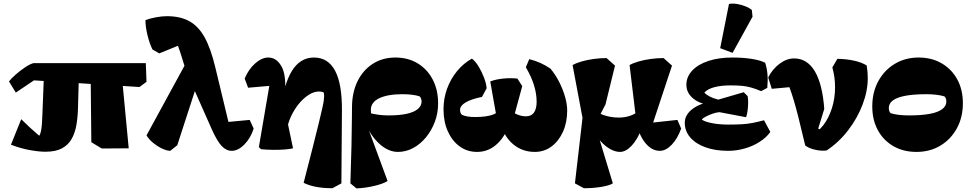

<svg xmlns="http://www.w3.org/2000/svg" viewBox="-20 -825 5391 1068"><path d="M68 -310 30 -372Q43 -389 67.5 -410.5Q92 -432 119.5 -450.5Q147 -469 167 -474H791L795 -370L756 -341L169 -378ZM233 19Q197 19 146.5 10Q96 1 41 -20L98 -162Q121 -139 146.5 -115.5Q172 -92 198 -70Q205 -79 208.5 -98Q212 -117 213.5 -141.5Q215 -166 216 -192L226 -450L420 -448L414 -231Q413 -178 405.5 -132.5Q398 -87 379 -53Q360 -19 325 0Q290 19 233 19ZM546 1 488 -34 484 -439 654 -442 696 0Z M1269 14Q1238 14 1212.5 -13.5Q1187 -41 1158 -106L1028 -399Q1015 -428 1004.5 -464Q994 -500 983 -533Q977 -552 970.5 -568.5Q964 -585 957 -599.5Q950 -614 942 -627L991 -579L866 -528L828 -550Q812 -582 800.5 -629Q789 -676 789 -713Q812 -722 846 -728.5Q880 -735 908 -735Q982 -735 1032.5 -707.5Q1083 -680 1117.5 -618.5Q1152 -557 1177 -453L1261 -104L1209 -143L1369 -158L1391 -110Q1375 -58 1340 -22Q1305 14 1269 14ZM927 14Q905 13 879.5 0.5Q854 -12 831 -31Q808 -50 795 -72L1024 -492L1084 -380L966 -17Z M1829 222Q1729 222 1669 192Q1700 72 1720.5 -9Q1741 -90 1753.5 -141.5Q1766 -193 1772.5 -222Q1779 -251 1781 -266Q1783 -281 1783 -291Q1783 -306 1779 -312Q1774 -314 1767 -315Q1760 -316 1754 -316Q1726 -316 1696.5 -297Q1667 -278 1641.5 -246.5Q1616 -215 1598.5 -177Q1581 -139 1576 -102L1550 -173L1565 -338Q1581 -394 1604 -431Q1627 -468 1657.5 -486.5Q1688 -505 1726 -505Q1884 -505 1882 -211L1879 195ZM1432 5 1420 -7 1491 -423 1544 -353 1360 -337 1341 -388Q1362 -439 1399 -472Q1436 -505 1472 -505Q1514 -505 1540 -465Q1554 -445 1560.5 -415.5Q1567 -386 1567 -344L1574 -172L1610 0Q1594 4 1564 6.5Q1534 9 1498.5 8.5Q1463 8 1432 5Z M1963 223 1929 195 1935 -10Q1936 -68 1936.5 -105.5Q1937 -143 1937.5 -171Q1938 -199 1938 -227Q1938 -310 1968.5 -372.5Q1999 -435 2053.5 -470Q2108 -505 2179 -505Q2250 -505 2303.5 -472.5Q2357 -440 2387 -382.5Q2417 -325 2417 -250Q2417 -195 2398.5 -146.5Q2380 -98 2349 -60.5Q2318 -23 2278 -1.5Q2238 20 2194 20Q2140 20 2091 -24.5Q2042 -69 2013 -139L2037 -196Q2066 -189 2090.5 -186Q2115 -183 2141 -183Q2202 -183 2242.5 -192Q2283 -201 2304 -218.5Q2325 -236 2325 -260Q2325 -269 2322 -277Q2319 -285 2314 -289Q2296 -295 2272 -298Q2248 -301 2218 -301Q2136 -301 2089.5 -278.5Q2043 -256 2043 -215Q2043 -201 2044 -188.5Q2045 -176 2047 -161L2018 -138L2136 182Q2110 198 2060.5 209.5Q2011 221 1963 223Z M2955 20Q2885 20 2834 -23Q2783 -66 2765 -139L2804 -227Q2818 -207 2847.5 -192.5Q2877 -178 2905 -178Q2935 -178 2950 -198.5Q2965 -219 2965 -259Q2965 -303 2950.5 -350.5Q2936 -398 2905 -451L2924 -496Q2989 -480 3042 -443Q3069 -411 3090 -370Q3111 -329 3123 -287Q3135 -245 3135 -210Q3135 -144 3111.5 -92Q3088 -40 3047.5 -10Q3007 20 2955 20ZM2634 20Q2579 20 2537 -10.5Q2495 -41 2471 -94.5Q2447 -148 2447 -218Q2447 -276 2466.5 -330.5Q2486 -385 2522 -429Q2558 -473 2605 -499Q2624 -485 2642 -455.5Q2660 -426 2672.5 -393Q2685 -360 2687 -334L2661 -286Q2602 -274 2570.5 -255.5Q2539 -237 2539 -214Q2539 -195 2550 -186Q2577 -174 2622 -174Q2751 -174 2768 -229L2823 -168Q2801 -80 2751 -30Q2701 20 2634 20ZM2747 -146 2707 -372Q2738 -384 2779.5 -388Q2821 -392 2858 -388L2885 -346L2832 -151Z M3228 222 3178 195 3224 -202 3249 -16 3165 -463Q3184 -474 3215 -483Q3246 -492 3282.5 -497Q3319 -502 3354 -502L3401 -460L3348 -244L3307 -165L3304 -85L3389 195Q3370 207 3325 214.5Q3280 222 3228 222ZM3429 20Q3405 20 3379.5 7Q3354 -6 3330.5 -29.5Q3307 -53 3290 -83L3296 -207Q3309 -196 3329 -188Q3349 -180 3373 -175.5Q3397 -171 3422 -171Q3456 -171 3485 -181Q3514 -191 3530 -207L3548 -108Q3526 -49 3493.5 -14.5Q3461 20 3429 20ZM3650 14Q3605 14 3569 -30.5Q3533 -75 3519 -149L3517 -172L3482 -463Q3501 -474 3532 -483Q3563 -492 3599.5 -497Q3636 -502 3671 -502L3718 -460L3605 -119L3572 -139L3748 -158L3769 -110Q3749 -54 3716.5 -20Q3684 14 3650 14Z M4030 14Q3959 14 3904.5 -5.5Q3850 -25 3819.5 -60.5Q3789 -96 3789 -142Q3789 -187 3833.5 -220Q3878 -253 3947 -260L3962 -267L4117 -312L4139 -290Q4142 -272 4141.5 -249.5Q4141 -227 4138 -206Q4135 -185 4130 -173L3982 -201Q3965 -200 3945 -193Q3925 -186 3908 -177.5Q3891 -169 3884 -160Q3899 -148 3940.5 -140Q3982 -132 4030 -132Q4077 -132 4108.5 -134Q4140 -136 4168 -141.5Q4196 -147 4230 -156L4265 -91Q4243 -60 4205.5 -36Q4168 -12 4122.5 1Q4077 14 4030 14ZM4010 -228 3942 -241Q3879 -243 3838.5 -275Q3798 -307 3798 -353Q3798 -398 3830.5 -432.5Q3863 -467 3920.5 -486Q3978 -505 4053 -505Q4113 -505 4161 -497.5Q4209 -490 4236 -476Q4246 -447 4249 -412Q4252 -377 4248 -336L4214 -318Q4183 -331 4158.5 -338Q4134 -345 4107.5 -347.5Q4081 -350 4044 -350Q3991 -350 3953.5 -340Q3916 -330 3898 -310Q3907 -299 3927 -288.5Q3947 -278 3973 -271.5Q3999 -265 4022 -265ZM4055 -531 3986 -557 4035 -803Q4057 -807 4082 -802.5Q4107 -798 4128.5 -789Q4150 -780 4162 -770L4166 -732Z M4578 12Q4550 16 4514.5 8Q4479 0 4459 -16L4421 -173Q4409 -221 4396.5 -263.5Q4384 -306 4371 -340L4273 -331L4253 -394Q4277 -441 4316.5 -470.5Q4356 -500 4397 -500Q4470 -500 4512.5 -428.5Q4555 -357 4565 -219L4518 -67L4491 -75Q4530 -90 4560 -129Q4590 -168 4607.5 -223Q4625 -278 4625 -339Q4625 -368 4621.5 -394Q4618 -420 4610 -450L4638 -498Q4745 -495 4801 -461Q4804 -442 4805.5 -425Q4807 -408 4807 -391Q4807 -319 4778 -243Q4749 -167 4697.5 -100Q4646 -33 4578 12ZM4493 -39 4474 -74 4508 -123 4566 -90Z M5078 20Q5005 20 4949.5 -12Q4894 -44 4863 -101Q4832 -158 4832 -233Q4832 -312 4865.5 -373.5Q4899 -435 4957.5 -470Q5016 -505 5090 -505Q5163 -505 5218.5 -472.5Q5274 -440 5305 -383Q5336 -326 5336 -251Q5336 -172 5302.5 -111Q5269 -50 5211 -15Q5153 20 5078 20ZM5035 -183Q5105 -183 5151 -191.5Q5197 -200 5220.5 -217.5Q5244 -235 5244 -260Q5244 -280 5233 -289Q5213 -295 5187.5 -298Q5162 -301 5133 -301Q5064 -301 5017.5 -292.5Q4971 -284 4947.5 -267Q4924 -250 4924 -224Q4924 -204 4935 -195Q4955 -189 4980.5 -186Q5006 -183 5035 -183Z"/></svg>

Font: Eczar ExtraBold
Style: Regular
Weight: 800
Designer: Vaibhav Singh
Foundry: Rosetta Type Foundry
Version: Version 2.000